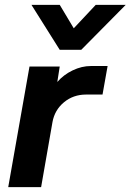

<svg xmlns="http://www.w3.org/2000/svg" viewBox="-20 -774 540 794"><path d="M102 -499H227L217 -435Q243 -465 280.5 -483Q318 -501 356 -501H425L404 -383H336Q283 -383 244.5 -351Q206 -319 197 -269L150 0H14ZM110 -754H227L285 -657L376 -754H500L316 -568H227Z"/></svg>

Font: Bai Jamjuree
Style: Bold Italic
Weight: 700
Italic angle: -10°
Designer: Katatrad Aksorn Co.,Ltd.
Foundry: Cadson Demak Co.,Ltd.
Version: Version 1.000; ttfautohint (v1.6)